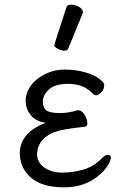

<svg xmlns="http://www.w3.org/2000/svg" viewBox="-20 -784 540 822"><path d="M264 -752Q267 -764 284.5 -764Q302 -764 318.5 -754.5Q335 -745 335 -732Q335 -729 334 -727L272 -576Q269 -567 255.5 -567Q242 -567 227.5 -575Q213 -583 213 -589.5Q213 -596 214 -597ZM311 -312H315Q330 -312 341.5 -293.5Q353 -275 354 -258.5Q355 -242 341 -241Q250 -232 213.5 -218.5Q177 -205 157 -178Q137 -151 139 -118.5Q141 -86 171.5 -65.5Q202 -45 246.5 -45Q291 -45 335.5 -57.5Q380 -70 416 -106Q430 -121 442 -121Q454 -121 454.5 -110.5Q455 -100 445 -81Q435 -62 410 -39Q348 18 255.5 18Q163 18 116 -20.5Q69 -59 65 -119Q60 -214 175 -258Q134 -265 113 -289.5Q92 -314 90 -346.5Q88 -379 107.5 -410.5Q127 -442 168 -464Q209 -486 257 -486Q305 -486 344.5 -474.5Q384 -463 404.5 -447Q425 -431 426 -422Q427 -402 413.5 -389Q400 -376 392.5 -376Q385 -376 380 -380L370 -390Q334 -425 271 -425Q214 -425 188 -399.5Q162 -374 163.5 -346Q165 -318 182 -309Q199 -300 236.5 -300Q274 -300 311 -312Z"/></svg>

Font: Moon Stars Kai T HW
Style: Regular
Weight: 400
Designer: GuiWonder
Version: Version 1.101